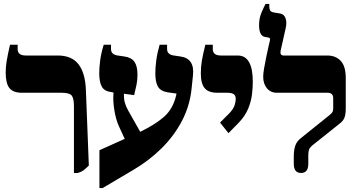

<svg xmlns="http://www.w3.org/2000/svg" viewBox="-20 -875 1813 979"><path d="M357 7V-333Q357 -374 345.5 -388Q334 -402 295 -402H92Q47 -402 28 -426Q9 -450 9 -506Q9 -534 14 -564Q19 -594 31 -647H70V-625Q70 -592 111 -592H274Q346 -592 380.5 -547Q415 -502 418 -415L433 -31Q417 -15 406.5 -7Q396 1 377 7Z M487 84V-109L616 -167L586 -232Q571 -265 563 -313.5Q555 -362 559 -403L550 -405Q513 -409 499.5 -432.5Q486 -456 486 -502Q486 -531 491 -568.5Q496 -606 509 -647H546V-625Q546 -597 580 -592L614 -587Q650 -582 665.5 -560Q681 -538 681 -494Q681 -466 676 -442.5Q671 -419 664 -390L612 -397Q611 -370 617 -350Q623 -330 635 -309L695 -203Q772 -240 817 -280Q862 -320 878 -388L880 -398L836 -404Q799 -410 785.5 -433Q772 -456 772 -502Q772 -531 777 -568.5Q782 -606 794 -647H832V-625Q832 -597 866 -592L900 -587Q973 -577 964 -491L957 -424Q948 -335 907.5 -258Q867 -181 803.5 -118.5Q740 -56 662 -10L503 84Z M1145 -196 1102 -250 1148 -296Q1170 -319 1176 -337.5Q1182 -356 1182 -370Q1182 -388 1171.5 -395Q1161 -402 1138 -402H1088Q1044 -402 1024 -425Q1004 -448 1004 -501Q1004 -534 1009 -564Q1014 -594 1027 -647H1065V-625Q1065 -592 1106 -592H1192Q1269 -592 1269 -458Q1269 -430 1265 -394.5Q1261 -359 1245.5 -321Q1230 -283 1196 -248Z M1515 7Q1478 7 1478 -40V-77Q1478 -109 1485.5 -132Q1493 -155 1517 -173L1660 -288Q1671 -297 1675 -303.5Q1679 -310 1679 -322V-374Q1679 -402 1651 -402H1392Q1360 -402 1341 -425Q1322 -448 1322 -484Q1322 -500 1327 -529Q1332 -558 1338.5 -588.5Q1345 -619 1350 -641.5Q1355 -664 1356 -667Q1359 -682 1351 -683L1330 -687Q1301 -693 1301 -747Q1301 -782 1313 -810Q1325 -838 1334 -855H1353V-844Q1353 -830 1357 -822Q1361 -814 1379 -811L1409 -806Q1428 -803 1436 -782Q1444 -761 1436 -728L1411 -617Q1406 -592 1426 -592H1648Q1692 -592 1717.5 -564.5Q1743 -537 1743 -477V-322Q1743 -293 1736.5 -275.5Q1730 -258 1711 -244L1578 -138Q1560 -124 1556 -113Q1552 -102 1552 -83V-40Q1552 7 1515 7Z"/></svg>

Font: Noto Serif Hebrew SemiCondensed Black
Style: Regular
Weight: 900
Width: 4
Designer: Monotype Design Team
Foundry: Monotype Imaging Inc.
Version: Version 2.004; ttfautohint (v1.8.4.7-5d5b)